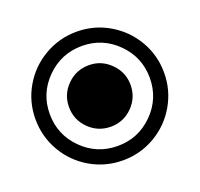

<svg xmlns="http://www.w3.org/2000/svg" viewBox="-105 -680 839 807"><g transform="rotate(-20 314.5 -276.5)"><path d="M314.9 11.2Q236.8 11.2 170.4 -27.3Q104 -65.9 65.4 -132.3Q26.9 -198.7 26.9 -276.9Q26.9 -354.5 65.4 -420.7Q104 -486.8 170.4 -525.4Q236.8 -564 314.9 -564Q392.6 -564 458.7 -525.4Q524.9 -486.8 563.5 -420.7Q602.1 -354.5 602.1 -276.9Q602.1 -198.7 563.5 -132.3Q524.9 -65.9 458.7 -27.3Q392.6 11.2 314.9 11.2ZM314.9 -53.2Q407.2 -53.2 472.7 -118.7Q538.1 -184.1 538.1 -276.9Q538.1 -369.1 472.7 -434.6Q407.2 -500 314.9 -500Q222.2 -500 156.5 -434.6Q90.8 -369.1 90.8 -276.9Q90.8 -184.1 156.2 -118.7Q221.7 -53.2 314.9 -53.2ZM314.9 -139.2Q371.6 -139.2 411.9 -179.4Q452.1 -219.7 452.1 -276.9Q452.1 -333 411.6 -373.5Q371.1 -414.1 314.9 -414.1Q257.8 -414.1 217.3 -373.8Q176.8 -333.5 176.8 -276.9Q176.8 -219.7 217.3 -179.4Q257.8 -139.2 314.9 -139.2Z"/></g></svg>

Font: LT Superior Black
Style: Regular
Weight: 900
Designer: Daniel Lyons
Foundry: LyonsType
Version: Version 2.005